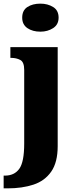

<svg xmlns="http://www.w3.org/2000/svg" viewBox="-45 -795 420 1055"><path d="M177 -621Q134 -621 105.5 -640.5Q77 -660 77 -698Q77 -738 105.5 -756.5Q134 -775 177 -775Q217 -775 247 -756.5Q277 -738 277 -698Q277 -660 247 -640.5Q217 -621 177 -621ZM-25 240V170H-18Q34 170 61 132.5Q88 95 88 -6V-411Q88 -454 66.5 -465.5Q45 -477 16 -477H12V-536H272V8Q272 97 236.5 148Q201 199 139 219.5Q77 240 -3 240Z"/></svg>

Font: Noto Serif Myanmar SemiCondensed Black
Style: Regular
Weight: 900
Width: 4
Designer: Ben Mitchell and the Monotype Design Team
Foundry: Monotype Imaging Inc.
Version: Version 2.106; ttfautohint (v1.8.4.7-5d5b)